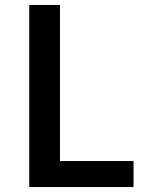

<svg xmlns="http://www.w3.org/2000/svg" viewBox="-20 -755 616 775"><path d="M98 0H519V-105H222V-735H98Z"/></svg>

Font: Iosevka Sparkle
Style: Bold
Weight: 700
Designer: Belleve Invis
Foundry: Belleve Invis
Version: Version 4.5.0; ttfautohint (v1.8.3)